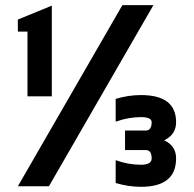

<svg xmlns="http://www.w3.org/2000/svg" viewBox="-20 -718 748 740"><path d="M168.5 0H48.8L451.7 -698.2H571.3ZM425.8 -336.9Q474.6 -351.6 523.4 -351.6Q658.7 -351.6 658.7 -247.1Q658.7 -199.2 612.8 -177.2Q658.7 -156.2 658.7 -107.4Q658.7 2 523.4 2Q474.6 2 425.8 -12.7V-100.6Q474.6 -83 523.4 -83Q564.5 -83 564.5 -107.4Q564.5 -139.6 542 -139.6H461.9V-214.8H541.5Q564.5 -214.8 564.5 -247.1Q564.5 -266.6 523.4 -266.6Q474.6 -266.6 425.8 -249ZM85.9 -346.7V-596.2H48.8V-642.6L179.7 -696.3V-346.7Z"/></svg>

Font: Voltera
Style: Bold
Weight: 700
Designer: Bernd Montag
Version: Version 1.301